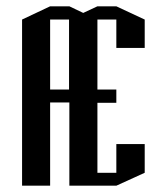

<svg xmlns="http://www.w3.org/2000/svg" viewBox="-20 -554 528 609"><path d="M439 -402H349V-492H289V-291V-270H349V-228H289V-6H349V-97H439V-6L349 35H289H288H200V-6V-229H139V35H50V-492L139 -534H200L244 -513L289 -534H349L439 -492ZM139 -270H199V-492H139Z"/></svg>

Font: Frankia
Style: Regular
Weight: 400
Version: Version 001.000